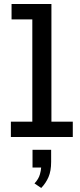

<svg xmlns="http://www.w3.org/2000/svg" viewBox="-20 -683 397 957"><path d="M34.2 0V-76.7H141.1V-586.4H37.6V-663.1H236.3V-76.7H342.8V0ZM185.5 253.9 151.9 231.4Q172.9 209 179.2 185.1Q184.1 168 185.1 151.9H142.1V63.5H234.9V124Q234.9 169.4 221.7 199.7Q208.5 230 185.5 253.9Z"/></svg>

Font: Anaheim SemiBold
Style: Regular
Weight: 600
Version: Version 2.001